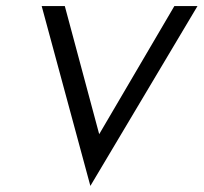

<svg xmlns="http://www.w3.org/2000/svg" viewBox="-20 -600 669 631"><path d="M117 -580 277 11 629 -580H553L306 -159L193 -580Z"/></svg>

Font: Charger Sport
Style: Obl
Weight: 400
Designer: Jasper
Foundry: Cannot Into Space Fonts
Version: Version 1.1